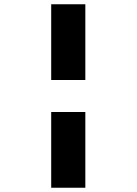

<svg xmlns="http://www.w3.org/2000/svg" viewBox="-20 -770 640 900"><path d="M220 -395V-750H380V-395ZM220 110V-245H380V110Z"/></svg>

Font: Geist Mono UltraBlack
Style: Regular
Weight: 900
Monospace: yes
Designer: Basement.studio, Andrés Briganti, Mateo Zaragoza
Foundry: Basement.studio, Vercel, Andrés Briganti, Guido Ferreyra, Mateo Zaragoza
Version: Version 1.400; ttfautohint (v1.8.4.7-5d5b)